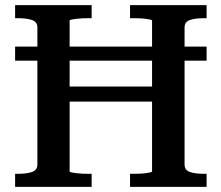

<svg xmlns="http://www.w3.org/2000/svg" viewBox="-20 -730 865 750"><path d="M195 -392H623V-333H195ZM39 0V-51H50Q83 -51 104.5 -58Q126 -65 126 -87V-623Q126 -645 104.5 -652Q83 -659 50 -659H39V-710H338V-659H330Q317 -659 303.5 -658.5Q290 -658 278 -656.5Q266 -655 259 -653.5Q252 -652 252 -649V-61Q252 -58 259 -56.5Q266 -55 278 -53.5Q290 -52 303.5 -51.5Q317 -51 330 -51H338V0ZM488 0V-51H497Q510 -51 523.5 -51.5Q537 -52 548.5 -53.5Q560 -55 567 -56.5Q574 -58 574 -61V-649Q574 -652 567 -653.5Q560 -655 548.5 -656.5Q537 -658 523.5 -658.5Q510 -659 497 -659H488V-710H787V-659H777Q744 -659 722.5 -652Q701 -645 701 -623V-87Q701 -65 722.5 -58Q744 -51 777 -51H787V0ZM39 -493V-548H787V-493Z"/></svg>

Font: Roboto Serif 36pt Medium
Style: Regular
Weight: 500
Designer: Greg Gazdowicz
Foundry: Commercial Type
Version: Version 1.008